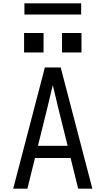

<svg xmlns="http://www.w3.org/2000/svg" viewBox="-20 -1144 640 1164"><path d="M60 0 188 -490 252 -735H348L412 -490L540 0H454L408 -186H192L146 0ZM390 -260 333 -490Q325 -525 316.5 -559.5Q308 -594 300 -628Q292 -594 283.5 -559.5Q275 -525 267 -490L210 -260ZM356 -826V-944H474V-826ZM126 -826V-944H244V-826ZM472 -1056H128V-1124H472Z"/></svg>

Font: Nova
Style: Regular
Weight: 400
Monospace: yes
Designer: Belleve Invis
Foundry: Belleve Invis
Version: Version 24.1.4; ttfautohint (v1.8.4)